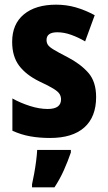

<svg xmlns="http://www.w3.org/2000/svg" viewBox="-20 -580 461 821"><path d="M391 -165Q391 -80 340.5 -35Q290 10 194 10Q149 10 109.5 3Q70 -4 33 -21V-159Q67 -140 107.5 -127Q148 -114 184 -114Q241 -114 241 -155Q241 -167 235 -177.5Q229 -188 209 -200.5Q189 -213 148 -232Q91 -260 61.5 -299.5Q32 -339 32 -401Q32 -477 82 -518.5Q132 -560 220 -560Q264 -560 304 -548.5Q344 -537 385 -515L344 -403Q315 -420 284.5 -431Q254 -442 225 -442Q179 -442 179 -409Q179 -397 185 -388Q191 -379 210 -367.5Q229 -356 268 -336Q324 -307 357.5 -269Q391 -231 391 -165ZM283 72Q270 110 253 148Q236 186 213 221H117V208Q121 190 126 163Q131 136 134.5 108.5Q138 81 139 61H283Z"/></svg>

Font: Noto Sans Devanagari Condensed ExtraBold
Style: Regular
Weight: 800
Width: 3
Designer: Jelle Bosma - Monotype Design Team
Foundry: Monotype Imaging Inc.
Version: Version 2.004; ttfautohint (v1.8.4.7-5d5b)